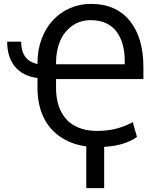

<svg xmlns="http://www.w3.org/2000/svg" viewBox="-20 -740 811 980"><path d="M16.6 -527.3H87.9Q87.9 -431.2 171.4 -413.1V-420.4Q171.4 -485.4 192.4 -541.3Q213.4 -597.2 249.8 -636.5Q286.1 -675.8 336.4 -698Q386.7 -720.2 443.8 -720.2Q572.3 -720.2 642.1 -634Q711.9 -547.9 711.9 -398.4V-336.4H266.1V-290.5Q266.1 -253.4 273.4 -221.2Q280.8 -189 296.9 -161.1Q313 -133.3 337.2 -113.8Q361.3 -94.2 396.7 -83Q432.1 -71.8 476.1 -71.8Q577.6 -71.8 657.7 -116.7L679.2 -41Q606.9 10.7 476.1 10.7Q379.4 10.7 309.8 -28.1Q240.2 -66.9 205.8 -134.3Q171.4 -201.7 171.4 -290.5V-341.8Q96.2 -351.6 56.4 -399.9Q16.6 -448.2 16.6 -527.3ZM266.1 -412.1H616.7V-429.7Q616.7 -474.1 606.7 -511Q596.7 -547.9 576.4 -576.4Q556.2 -605 522.2 -621.1Q488.3 -637.2 443.8 -637.2Q388.7 -637.2 347.7 -607.7Q306.6 -578.1 286.4 -529.5Q266.1 -481 266.1 -420.4ZM511.7 -31.2V220.2H420.4V-31.2Z"/></svg>

Font: Bert Sans Medium
Style: Regular
Weight: 500
Designer: Christian Robertson, Adam Twardoch, & Cristiano Sobral
Foundry: Google
Version: Version 12.135;January 10, 2020;FontCreator 12.0.0.2547 64-b